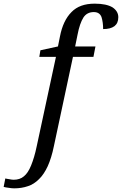

<svg xmlns="http://www.w3.org/2000/svg" viewBox="-160 -790 667 1050"><path d="M-82 240C-92 240 -102 239 -113 237C-124 236 -133 234 -140 232L-131 186C-126 187 -118 189 -109 190C-100 192 -92 193 -85 193C-63 193 -44 187 -29 174C-14 162 -1 142 10 115C21 88 32 53 41 9L146 -479H55L61 -515L157 -536L168 -591C179 -648 200 -693 231 -724C261 -755 303 -770 358 -770C401 -770 433 -763 455 -750C476 -736 487 -718 487 -696C487 -674 480 -658 466 -647C451 -636 431 -631 404 -631C404 -656 401 -678 395 -697C388 -715 374 -724 353 -724C328 -724 309 -714 296 -694C283 -673 272 -642 264 -600L251 -536H362L351 -479H239L135 8C126 53 114 90 101 119C87 149 71 173 53 190C35 208 15 221 -7 228C-30 236 -55 240 -82 240Z"/></svg>

Font: NameLogos Serif
Style: Italic
Weight: 500
Version: Version 0.1